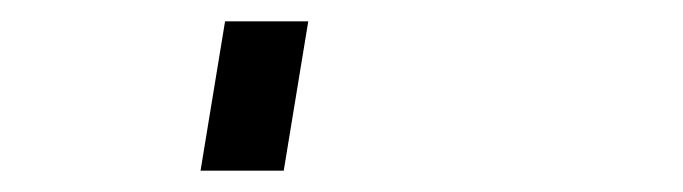

<svg xmlns="http://www.w3.org/2000/svg" viewBox="-20 60 640 180"><path d="M168 220 191 80H269L246 220Z"/></svg>

Font: Iosevka SS04 Extended Oblique
Style: Regular
Weight: 400
Width: 7
Italic angle: -9°
Monospace: yes
Designer: Belleve Invis
Foundry: Belleve Invis
Version: Version 19.0.0; ttfautohint (v1.8.4)